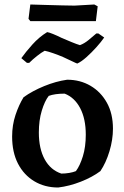

<svg xmlns="http://www.w3.org/2000/svg" viewBox="-20 -823 554 855"><path d="M239 12Q179 12 132.5 -16Q86 -44 60 -94.5Q34 -145 34 -215Q34 -266 49 -311Q64 -356 85 -390Q124 -418 176.5 -439.5Q229 -461 279 -468Q337 -468 383 -441Q429 -414 456 -365.5Q483 -317 483 -250Q483 -201 467.5 -149.5Q452 -98 427 -61Q391 -34 340 -14Q289 6 239 12ZM253 -50Q271 -50 288.5 -53Q306 -56 318 -61Q336 -85 349 -127Q362 -169 362 -223Q362 -294 337 -341.5Q312 -389 268 -406Q224 -406 197 -396Q179 -373 166 -330Q153 -287 153 -233Q153 -161 179 -113.5Q205 -66 253 -50ZM100 -543 75 -564Q94 -591 124 -624.5Q154 -658 190 -680Q198 -679 216.5 -671.5Q235 -664 255 -654Q276 -645 299 -635.5Q322 -626 336 -622Q355 -629 373.5 -644Q392 -659 409 -674H418L444 -656Q431 -637 409.5 -613Q388 -589 365 -568.5Q342 -548 324 -540Q320 -541 301.5 -550Q283 -559 261 -569Q240 -578 217 -586Q194 -594 179 -597Q164 -589 144.5 -573.5Q125 -558 110 -543ZM115 -729 107 -739 115 -803Q144 -802 182.5 -801Q221 -800 256.5 -799Q292 -798 312 -798L400 -803L415 -795L407 -729Z"/></svg>

Font: Labrada SemiBold
Style: Regular
Weight: 600
Designer: Mercedes Jáuregui
Foundry: Omnibus-Type Team
Version: Version 1.000; ttfautohint (v1.8.4.7-5d5b)